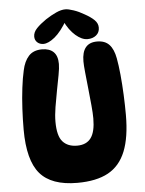

<svg xmlns="http://www.w3.org/2000/svg" viewBox="-61 -964 768 1020"><g transform="rotate(-5 323.5 -454.0)"><path d="M310 8Q172 8 111 -63.5Q50 -135 50 -299Q50 -353 53 -410Q56 -467 62.5 -520Q69 -573 78 -612Q88 -660 113 -687.5Q138 -715 184 -715Q224 -715 245.5 -694Q267 -673 267 -630Q267 -608 260 -571Q253 -534 244.5 -490Q236 -446 229 -403Q222 -360 222 -326Q222 -250 249 -219.5Q276 -189 326 -189Q376 -189 400 -222Q424 -255 424 -326Q424 -353 420 -396Q416 -439 411 -486Q406 -533 402 -572.5Q398 -612 398 -632Q398 -731 479 -731Q521 -731 544 -706.5Q567 -682 576 -633Q583 -596 588 -544Q593 -492 595.5 -436Q598 -380 598 -330Q598 -210 568 -135.5Q538 -61 475 -26.5Q412 8 310 8ZM326 -916Q342 -916 370 -906.5Q398 -897 425 -881Q458 -863 476.5 -845Q495 -827 495 -804Q495 -778 476.5 -763Q458 -748 430 -748Q400 -748 367 -776.5Q334 -805 310 -855L326 -861Q290 -799 255.5 -771Q221 -743 195 -743Q175 -743 162 -755Q149 -767 149 -786Q149 -809 168.5 -829.5Q188 -850 220 -872Q249 -891 276.5 -903.5Q304 -916 326 -916Z"/></g></svg>

Font: DynaPuff Medium
Style: Regular
Weight: 500
Version: Version 2.000